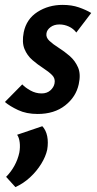

<svg xmlns="http://www.w3.org/2000/svg" viewBox="-27 -454 397 785"><path d="M127 12Q81 12 47 -4Q13 -20 -7 -37L64 -109Q76 -96 97.5 -84Q119 -72 143 -72Q165 -72 179 -84.5Q193 -97 196 -113Q200 -133 186 -147Q172 -161 149.5 -175.5Q127 -190 105.5 -208.5Q84 -227 73 -254Q62 -281 70 -322Q81 -376 126 -405Q171 -434 229 -434Q266 -434 295 -424Q324 -414 346 -401L285 -321Q273 -337 254.5 -345.5Q236 -354 216 -354Q194 -354 179.5 -343Q165 -332 163 -318Q160 -301 175 -287Q190 -273 213 -258.5Q236 -244 258 -225Q280 -206 292 -178.5Q304 -151 295 -110Q284 -58 239.5 -23Q195 12 127 12ZM36 311 -2 269Q18 249 32 223.5Q46 198 52 170Q56 148 53.5 128Q51 108 43 97L146 62Q161 78 166 103Q171 128 166 158Q160 186 141.5 216Q123 246 96 271Q69 296 36 311Z"/></svg>

Font: Ysabeau
Style: Bold Italic
Weight: 700
Italic angle: -12°
Designer: Christian Thalmann (Catharsis Fonts)
Version: Version 2.002